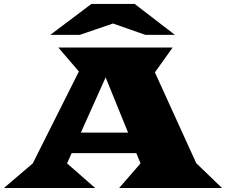

<svg xmlns="http://www.w3.org/2000/svg" viewBox="-49 -937 1127 957"><path d="M201.7 -763.2 406.7 -917.5H622.1L822.8 -763.2H675.8L514.2 -819.8L348.6 -763.2ZM-29.3 0 114.3 -122.6 344.2 -580.6 241.7 -700.2H811.5L723.1 -576.2L929.2 -123.5L1057.6 0H544.9L651.4 -122.6L630.4 -173.8H308.1L285.2 -122.6L425.3 0ZM354 -275.9H589.4L477.5 -551.3Z"/></svg>

Font: Goblin
Style: Regular
Weight: 400
Designer: Riccardo De Franceschi
Foundry: Sorkin Type Co.
Version: Version 1.001